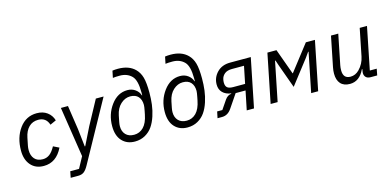

<svg xmlns="http://www.w3.org/2000/svg" viewBox="-82 -1258 4007 1963"><g transform="rotate(-15 1921.5 -276.0)"><path d="M236 12Q149 12 99 -45.5Q49 -103 49 -199Q49 -338 118.5 -433Q188 -528 302 -528Q368 -528 412.5 -495Q457 -462 473 -407L409 -378Q383 -459 300 -459Q239 -459 200 -420Q161 -381 147 -312L130 -228Q126 -208 126 -183Q126 -126 156 -91.5Q186 -57 244 -57Q283 -57 314.5 -80Q346 -103 376 -158L437 -128Q369 12 236 12Z M788 -261 926 -516H1008L659 117Q634 163 610 181.5Q586 200 548 200H468L481 134H574L638 16L556 -516H631L669 -261L690 -73H695Z M1200 12Q1116 12 1065 -43Q1014 -98 1014 -200Q1014 -325 1084.5 -420.5Q1155 -516 1259 -516Q1307 -516 1342.5 -490Q1378 -464 1389 -426H1393V-456Q1393 -586 1348 -631Q1300 -679 1223 -679Q1177 -679 1149 -675L1164 -748Q1192 -752 1223 -752Q1338 -752 1402 -688Q1439 -651 1455 -595Q1471 -539 1471 -433Q1471 -368 1463.5 -308Q1456 -248 1436.5 -188.5Q1417 -129 1387 -85.5Q1357 -42 1309 -15Q1261 12 1200 12ZM1210 -57Q1268 -57 1309.5 -99Q1351 -141 1368 -228L1375 -263Q1384 -308 1384 -326Q1384 -382 1355 -414.5Q1326 -447 1270 -447Q1215 -447 1169 -405Q1123 -363 1108 -288L1095 -223Q1090 -198 1090 -178Q1090 -123 1121.5 -90Q1153 -57 1210 -57Z M1757 12Q1673 12 1622 -43Q1571 -98 1571 -200Q1571 -325 1641.5 -420.5Q1712 -516 1816 -516Q1864 -516 1899.5 -490Q1935 -464 1946 -426H1950V-456Q1950 -586 1905 -631Q1857 -679 1780 -679Q1734 -679 1706 -675L1721 -748Q1749 -752 1780 -752Q1895 -752 1959 -688Q1996 -651 2012 -595Q2028 -539 2028 -433Q2028 -368 2020.5 -308Q2013 -248 1993.5 -188.5Q1974 -129 1944 -85.5Q1914 -42 1866 -15Q1818 12 1757 12ZM1767 -57Q1825 -57 1866.5 -99Q1908 -141 1925 -228L1932 -263Q1941 -308 1941 -326Q1941 -382 1912 -414.5Q1883 -447 1827 -447Q1772 -447 1726 -405Q1680 -363 1665 -288L1652 -223Q1647 -198 1647 -178Q1647 -123 1678.5 -90Q1710 -57 1767 -57Z M2076 0 2090 -68H2145L2209 -162Q2237 -202 2276 -205L2277 -209Q2220 -217 2188 -249.5Q2156 -282 2156 -334Q2156 -408 2208 -462Q2260 -516 2348 -516H2566L2462 0H2385L2426 -200H2321L2226 -60Q2186 0 2124 0ZM2476 -448H2348Q2298 -448 2270.5 -425.5Q2243 -403 2236 -370Q2232 -352 2232 -336Q2232 -298 2251 -282Q2270 -266 2313 -266H2439Z M2638 0 2742 -516H2838L2936 -245H2939L3149 -516H3245L3141 0H3067L3151 -416H3146L3107 -361L2911 -108L2820 -360L2801 -416H2796L2712 0Z M3415 -516H3492L3428 -198Q3423 -173 3423 -145Q3423 -58 3500 -58Q3553 -58 3593 -99Q3646 -153 3661 -228L3719 -516H3796L3706 -68H3779L3766 0H3696Q3664 0 3647 -17Q3630 -34 3630 -63Q3630 -73 3634 -92L3636 -102H3631Q3578 12 3476 12Q3411 12 3377.5 -25.5Q3344 -63 3344 -131Q3344 -163 3351 -198Z"/></g></svg>

Font: Aneliza
Style: Italic
Weight: 400
Italic angle: -11.31°
Designer: Mike Abbink, Paul van der Laan, Pieter van Rosmalen
Foundry: Bold Monday
Version: Version 3.0